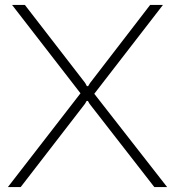

<svg xmlns="http://www.w3.org/2000/svg" viewBox="-20 -760 710 780"><path d="M307 -381 29 -740H81L326 -423L333 -410H338L346 -423L590 -740H642L363 -379L659 0H607L344 -338L337 -350H332L325 -338L64 0H12Z"/></svg>

Font: Encode Sans Wide
Style: Thin
Weight: 100
Designer: Pablo Impallari, Andres Torresi
Foundry: Pablo Impallari, Andres Torresi
Version: Version 1.000; ttfautohint (v1.00) -l 8 -r 50 -G 200 -x 14 -